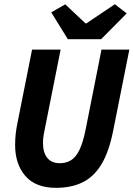

<svg xmlns="http://www.w3.org/2000/svg" viewBox="-20 -890 641 922"><path d="M249.3 12Q150.8 12 101.7 -45.1Q52.6 -102.2 52.6 -193.2Q52.6 -221.4 55.4 -247Q58.2 -272.6 63.9 -299.9L134 -651.8H271.1L198 -284.8Q193.7 -264.1 190 -244.1Q186.4 -224.1 186.4 -204.5Q186.4 -157.1 207.1 -131.7Q227.8 -106.3 267.3 -106.3Q297.9 -106.3 321 -120.5Q344 -134.6 361.4 -170.1Q378.8 -205.6 391.5 -269.3L467.3 -651.8H601.1L523.3 -261.3Q502.8 -159 466.1 -99.4Q429.4 -39.8 375.5 -13.9Q321.5 12 249.3 12ZM305.7 -701.8 226.2 -830.6 293.3 -869.3 390.6 -777.6H394.6L531.5 -869.7L588.4 -825.6L465.6 -701.8Z"/></svg>

Font: SourceCodeVF
Style: Italic
Weight: 200
Italic angle: -11°
Monospace: yes
Designer: Paul D. Hunt, Teo Tuominen
Foundry: Adobe
Version: Version 1.026;hotconv 1.1.0;makeotfexe 2.6.0